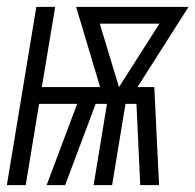

<svg xmlns="http://www.w3.org/2000/svg" viewBox="-42 -540 570 560"><path d="M-22 0 64 -520H119L80 -286H250L180 -520H508L359 -286H408L422 0H367L356 -237H324L285 0H231L270 -237H237L148 0H94L183 -237H72L33 0ZM305 -286 423 -471H249Z"/></svg>

Font: Iosevka Term Curly Light
Style: Italic
Weight: 300
Italic angle: -9°
Designer: Belleve Invis
Foundry: Belleve Invis
Version: Version 32.3.0